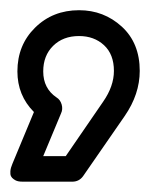

<svg xmlns="http://www.w3.org/2000/svg" viewBox="-29 -225 303 374"><path d="M-4.9 94.2 37.1 -6.8Q4.9 -39.1 4.9 -85.9Q4.9 -137.2 39.3 -171.1Q73.7 -205.1 125 -205.1Q173.3 -205.1 208.3 -173.1Q243.2 -141.1 243.2 -86.9Q243.2 -41.5 213.9 1L132.8 118.2Q125 128.9 111.8 128.9H18.1Q17.1 128.9 15.9 128.9Q14.6 128.9 10.7 128.7Q6.8 128.4 3.9 127.4Q1 126.5 -2.4 124Q-5.9 121.6 -7.6 118.2Q-9.3 114.7 -8.8 108.4Q-8.3 102.1 -4.9 94.2ZM55.2 79.1H99.1L171.9 -26.9Q192.9 -57.1 192.9 -86.9Q192.9 -119.1 173.6 -137Q154.3 -154.8 125 -154.8Q93.8 -154.8 74.5 -135.7Q55.2 -116.7 55.2 -85.9Q55.2 -52.7 81.1 -35.2Q88.4 -30.8 91.1 -21.5Q93.8 -12.2 89.8 -3.9Z"/></svg>

Font: Trueno ExtraBold Outline
Style: Regular
Weight: 800
Width: 6
Designer: Julieta Ulanovsky
Foundry: Julieta Ulanovsky
Version: Version 3.001b | FøM Fix